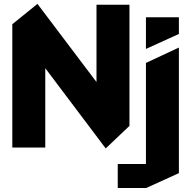

<svg xmlns="http://www.w3.org/2000/svg" viewBox="-20 -743 974 967"><path d="M632 -110 466 -263V-719H632ZM42 0V-620L208 -464V0ZM512 4 42 -620V-621L168 -723H169L632 -110V-109L513 4ZM715 204V-426L880 -503H881V129L716 204ZM573 204V83H715V204ZM715 -497V-656H881V-572L716 -497Z"/></svg>

Font: Foldit
Style: Bold
Weight: 700
Version: Version 1.003